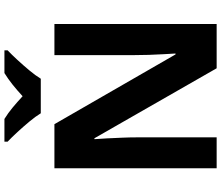

<svg xmlns="http://www.w3.org/2000/svg" viewBox="-84 -890 974 845"><g transform="rotate(-90 402.5 -467.0)"><path d="M85 0V-714H279L586 -181H590Q589 -201 587 -232.5Q585 -264 584 -298.5Q583 -333 583 -360V-714H720V0H525L217 -538H213Q215 -515 216.5 -483Q218 -451 219.5 -417Q221 -383 221 -352V0ZM327 -774Q313 -797 290.5 -824Q268 -851 244.5 -876.5Q221 -902 202 -920V-934H302Q328 -918 352 -898Q376 -878 402 -854Q428 -878 453 -898Q478 -918 504 -934H604V-920Q586 -903 562 -877Q538 -851 515.5 -824Q493 -797 479 -774Z"/></g></svg>

Font: Noto Sans Symbols
Style: Bold
Weight: 700
Version: Version 2.002